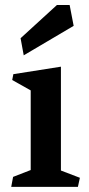

<svg xmlns="http://www.w3.org/2000/svg" viewBox="-20 -731 348 751"><path d="M100.1 -65.9V-377.4L27.8 -418L32.2 -440.9L218.3 -470.2V-64L292.5 -35.6L284.7 0H23.9L31.2 -39.1ZM202.6 -711.4H252.4L268.1 -629.9L72.8 -514.6L60.5 -581.5Z"/></svg>

Font: Vesper Libre Medium
Style: Regular
Weight: 500
Designer: Robert Keller & Kimya Gandhi
Foundry: Mota Italic
Version: Version 1.058